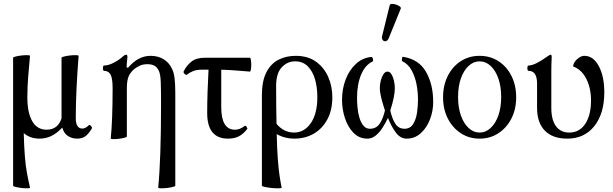

<svg xmlns="http://www.w3.org/2000/svg" viewBox="-20 -719 3228 1011"><path d="M138 269Q139 272 126 272.5Q113 273 95 271Q77 269 63 265.5Q49 262 49 259V-415Q49 -418 62.5 -421.5Q76 -425 94 -427Q112 -429 125 -428.5Q138 -428 138 -425Q133 -373 128.5 -316Q124 -259 124 -207Q124 -125 150 -80.5Q176 -36 225 -36Q285 -36 304 -96V-415Q304 -418 317.5 -421.5Q331 -425 349 -427Q367 -429 380.5 -428.5Q394 -428 394 -425Q387 -338 383 -253.5Q379 -169 379 -97Q379 -42 414 -42Q430 -42 447 -59Q452 -64 459 -56Q466 -48 464 -43Q446 -13 429 -1Q412 11 386 11Q358 11 337 -3.5Q316 -18 308 -47Q278 -16 249.5 -2.5Q221 11 188 11Q139 11 105 -18Q107 56 111 105.5Q115 155 122 192.5Q129 230 138 269Z M813 269Q828 120 828 -173Q828 -247 826.5 -287.5Q825 -328 816 -347Q806 -367 791.5 -374Q777 -381 756 -381Q733 -381 717 -373.5Q701 -366 689 -357Q670 -342 659 -320.5Q648 -299 648 -254V0Q648 3 635 6.5Q622 10 605 12Q588 14 575.5 13.5Q563 13 563 10Q568 -36 570.5 -104Q573 -172 573 -254Q573 -307 562 -326.5Q551 -346 528 -346Q524 -346 522.5 -353Q521 -360 522.5 -367Q524 -374 528 -374Q551 -374 579.5 -389Q608 -404 624 -419Q637 -431 645 -431Q651 -431 651 -417Q650 -406 648.5 -395Q647 -384 647 -364L654 -362Q707 -425 773 -425Q811 -425 840 -408Q869 -391 884 -360Q895 -340 899 -309.5Q903 -279 903 -232V259Q903 262 889.5 265.5Q876 269 858 271Q840 273 826.5 272.5Q813 272 813 269Z M1181 11Q1071 11 1071 -124Q1071 -180 1073 -237.5Q1075 -295 1078 -352H1039Q1014 -352 995.5 -344Q977 -336 966 -327Q961 -322 953 -329Q945 -336 947 -343Q963 -375 988.5 -395Q1014 -415 1059 -415H1296Q1299 -415 1301 -404Q1303 -393 1303 -378.5Q1303 -364 1301 -353Q1299 -342 1296 -342Q1258 -345 1220.5 -348Q1183 -351 1145 -352V-155Q1145 -36 1217 -36Q1243 -36 1267 -55Q1273 -60 1278.5 -51Q1284 -42 1282 -40Q1260 -12 1236.5 -0.5Q1213 11 1181 11Z M1463 269Q1464 272 1448.5 272.5Q1433 273 1412 271Q1391 269 1375 265.5Q1359 262 1359 259V-217Q1359 -292 1382.5 -338Q1406 -384 1446.5 -404.5Q1487 -425 1537 -425Q1601 -425 1643.5 -394.5Q1686 -364 1708 -314.5Q1730 -265 1730 -207Q1730 -139 1703.5 -90Q1677 -41 1632 -15Q1587 11 1529 11Q1479 11 1437 -13Q1439 69 1443 120.5Q1447 172 1452 206Q1457 240 1463 269ZM1434 -266Q1434 -207 1434.5 -158Q1435 -109 1436 -67Q1454 -45 1477.5 -33Q1501 -21 1529 -21Q1582 -21 1616.5 -70.5Q1651 -120 1651 -208Q1651 -258 1639 -300.5Q1627 -343 1601 -369.5Q1575 -396 1534 -396Q1493 -396 1463.5 -364.5Q1434 -333 1434 -266Z M1915 11Q1871 11 1841 -20Q1811 -51 1796 -98Q1781 -145 1781 -192Q1781 -251 1800 -300.5Q1819 -350 1853.5 -382Q1888 -414 1934 -419Q1941 -420 1943.5 -409Q1946 -398 1943 -396Q1903 -377 1881.5 -326Q1860 -275 1860 -203Q1860 -181 1862.5 -153Q1865 -125 1872.5 -99.5Q1880 -74 1893.5 -57.5Q1907 -41 1928 -41Q1960 -41 1978 -66Q1996 -91 2007 -137Q1994 -177 1987 -205.5Q1980 -234 1980 -256Q1980 -275 1985 -294.5Q1990 -314 1999 -328Q2008 -342 2020 -342Q2033 -342 2041.5 -328Q2050 -314 2054.5 -294Q2059 -274 2059 -255Q2059 -211 2035 -137Q2045 -93 2062 -67Q2079 -41 2110 -41Q2140 -41 2155.5 -66Q2171 -91 2176 -126.5Q2181 -162 2181 -194Q2181 -236 2173 -276.5Q2165 -317 2147 -349.5Q2129 -382 2098 -397Q2095 -399 2096.5 -410Q2098 -421 2102 -420Q2185 -407 2223 -341Q2261 -275 2261 -182Q2261 -134 2244 -90Q2227 -46 2195.5 -17.5Q2164 11 2121 11Q2088 11 2064 -21.5Q2040 -54 2023 -98Q2010 -71 1994 -46Q1978 -21 1958 -5Q1938 11 1915 11ZM2027 -518Q2021 -504 2011.5 -502Q2002 -500 1995.5 -508Q1989 -516 1992 -529L2032 -691Q2034 -698 2043.5 -698.5Q2053 -699 2065 -695Q2077 -691 2085 -685Q2093 -679 2090 -673Z M2505 11Q2450 11 2406.5 -17.5Q2363 -46 2338 -95Q2313 -144 2313 -207Q2313 -270 2338 -319.5Q2363 -369 2406.5 -397Q2450 -425 2505 -425Q2561 -425 2604.5 -397Q2648 -369 2673 -319.5Q2698 -270 2698 -207Q2698 -144 2673 -95Q2648 -46 2604.5 -17.5Q2561 11 2505 11ZM2505 -21Q2538 -21 2564 -45.5Q2590 -70 2604.5 -112Q2619 -154 2619 -208Q2619 -263 2604.5 -305Q2590 -347 2564 -371.5Q2538 -396 2505 -396Q2473 -396 2447 -371.5Q2421 -347 2406.5 -305Q2392 -263 2392 -208Q2392 -154 2406.5 -112Q2421 -70 2447 -45.5Q2473 -21 2505 -21Z M2967 11Q2890 11 2849 -31Q2808 -73 2808 -151V-279Q2808 -346 2763 -346Q2759 -346 2757.5 -353Q2756 -360 2757.5 -367Q2759 -374 2763 -374Q2780 -374 2805.5 -386.5Q2831 -399 2858 -419Q2875 -431 2880 -431Q2885 -431 2885 -417Q2884 -399 2883.5 -380Q2883 -361 2883 -342V-151Q2883 -88 2907.5 -54.5Q2932 -21 2978 -21Q3031 -21 3061.5 -66.5Q3092 -112 3092 -190Q3092 -256 3067 -304.5Q3042 -353 2998 -369Q2998 -381 3007 -394Q3016 -407 3030 -416Q3044 -425 3057 -425Q3104 -425 3133 -371Q3162 -317 3162 -233Q3162 -121 3109.5 -55Q3057 11 2967 11Z"/></svg>

Font: Junicode
Style: Regular
Weight: 400
Designer: Peter S. Baker
Version: Version 2.100; ttfautohint (v1.8.4)